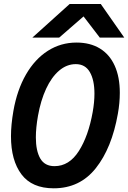

<svg xmlns="http://www.w3.org/2000/svg" viewBox="-20 -954 660 988"><path d="M36.5 -253Q36.5 -311.5 49 -383.5Q68 -491.5 113.8 -570.8Q159.5 -650 226.2 -692.5Q293 -735 373.5 -735Q444 -735 494 -704.5Q544 -674 570.2 -616Q596.5 -558 596.5 -476.5Q596.5 -423.5 586.5 -368.5Q555.5 -192.5 473.2 -88.8Q391 15 256.5 15Q144.5 15 90.5 -56.8Q36.5 -128.5 36.5 -253ZM457 -377.5Q466 -428 466 -472Q466 -542.5 442.2 -583.2Q418.5 -624 370 -624Q323.5 -624 284.2 -590.5Q245 -557 217.2 -497Q189.5 -437 175.5 -358.5Q164.5 -296.5 164.5 -247Q164.5 -178 187.2 -138.5Q210 -99 260.5 -99Q336 -99 385.5 -176.5Q435 -254 457 -377.5ZM338.5 -933.5H498.5L619.5 -760.5H493.5L410 -869.5L284.5 -760.5H146.5Z"/></svg>

Font: JuliaMono
Style: Bold Italic
Weight: 700
Italic angle: -9°
Monospace: yes
Designer: cormullion
Foundry: corm
Version: Version 0.057; ttfautohint (v1.8.4)